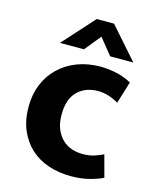

<svg xmlns="http://www.w3.org/2000/svg" viewBox="-107 -764 688 849"><g transform="rotate(15 237.0 -339.5)"><path d="M323 -97Q355 -97 379.5 -105.5Q404 -114 417 -121L444 -21Q427 -11 387 0Q347 11 299 11Q243 11 195.5 -5Q148 -21 113.5 -52.5Q79 -84 59 -130.5Q39 -177 39 -238Q39 -294 58 -340.5Q77 -387 112 -420.5Q147 -454 195 -472.5Q243 -491 302 -491Q333 -491 369.5 -484Q406 -477 444 -457L413 -356Q393 -368 368.5 -376Q344 -384 319 -384Q261 -384 225 -348.5Q189 -313 189 -242Q189 -202 201 -174.5Q213 -147 232 -129.5Q251 -112 275 -104.5Q299 -97 323 -97ZM436 -546H330L270 -620L210 -546H100L230 -690H309Z"/></g></svg>

Font: Ek Mukta ExtraBold
Style: Regular
Weight: 800
Designer: Girish Dalvi and Yashodeep Gholap
Foundry: Ek Type
Version: Version 2.538;PS 1.002;hotconv 16.6.51;makeotf.lib2.5.65220;